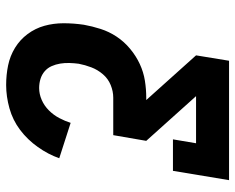

<svg xmlns="http://www.w3.org/2000/svg" viewBox="-92 -684 783 640"><g transform="rotate(90 300.0 -363.5)"><path d="M263 8Q229 8 197.5 1.5Q166 -5 139 -21.5Q112 -38 93 -63.5Q74 -89 65.5 -119.5Q57 -150 57 -183.5Q57 -217 62 -251Q67 -279 76 -307Q85 -335 101.5 -360Q118 -385 142 -405Q166 -425 193 -437.5Q220 -450 248.5 -454.5Q277 -459 305 -459H313L164 -625L182 -735H580L549 -548H444L457 -625H300L449 -459L430 -349H305Q284 -349 263 -340.5Q242 -332 227 -314.5Q212 -297 204 -276Q196 -255 192 -234Q190 -219 189.5 -203Q189 -187 191.5 -172Q194 -157 200 -143.5Q206 -130 217 -120.5Q228 -111 242.5 -106.5Q257 -102 273 -102Q293 -102 312.5 -110.5Q332 -119 347.5 -134.5Q363 -150 373 -169Q383 -188 389 -207L507 -169Q494 -132 469.5 -97.5Q445 -63 412.5 -38.5Q380 -14 340.5 -3Q301 8 263 8Z"/></g></svg>

Font: Iosevka HT Extrabold Extended
Style: Italic
Weight: 800
Width: 7
Italic angle: -9°
Monospace: yes
Designer: Belleve Invis
Foundry: Belleve Invis
Version: Version 32.3.0; ttfautohint (v1.8.4)